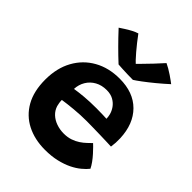

<svg xmlns="http://www.w3.org/2000/svg" viewBox="-218 -879 991 991"><g transform="rotate(45 278.0 -383.0)"><path d="M522.5 -97Q510 -81 489.2 -63.8Q468.5 -46.5 439.5 -32.2Q410.5 -18 372.5 -9Q334.5 0 287.5 0Q212 0 154.2 -29.5Q96.5 -59 64.2 -116.2Q32 -173.5 32 -258Q32 -341.5 66 -403.2Q100 -465 160.5 -499Q221 -533 300.5 -533Q401 -533 458.5 -475.2Q516 -417.5 520 -317Q520.5 -299.5 519.8 -284.8Q519 -270 516.5 -253Q509.5 -253.5 486.5 -254.2Q463.5 -255 434 -255.8Q404.5 -256.5 377.2 -257Q350 -257.5 334.5 -257.5Q289 -257.5 244 -253.2Q199 -249 167 -244Q167 -233.5 168.5 -223.5Q170 -213.5 172.5 -204.5Q180 -180.5 198.2 -163.2Q216.5 -146 242.2 -137Q268 -128 296.5 -128Q324 -128 346 -135.5Q368 -143 385.2 -154.5Q402.5 -166 415.5 -178.5Q428.5 -191 438.5 -200.5Q441.5 -198 452.5 -187Q463.5 -176 477.5 -160.5Q491.5 -145 503.8 -128Q516 -111 522.5 -97ZM171 -328.5Q198 -333 236.2 -336.5Q274.5 -340 324.5 -340Q351 -340 370.8 -339.2Q390.5 -338.5 398.5 -338Q398.5 -350.5 395 -365Q390.5 -384.5 377.8 -402.8Q365 -421 344.5 -432.5Q324 -444 295 -444Q259 -444 231.5 -428.8Q204 -413.5 188.2 -387.2Q172.5 -361 171 -328.5ZM414.5 -760.5Q425.5 -755.5 440.2 -747Q455 -738.5 469.2 -728.8Q483.5 -719 494.2 -711.2Q505 -703.5 508.5 -700.5Q479 -673.5 448 -648Q417 -622.5 391.5 -603.5Q366 -584.5 353 -576.5Q338 -576.5 317.2 -577Q296.5 -577.5 277 -578.5Q257.5 -579.5 244.5 -580.5Q212.5 -610 179.8 -642.8Q147 -675.5 110.5 -715Q121 -722 136.8 -732.2Q152.5 -742.5 170.5 -752Q188.5 -761.5 203.5 -766Q217.5 -747 233.2 -727Q249 -707 264 -689.5Q279 -672 291 -659.2Q303 -646.5 309 -641.5H301.5Q309.5 -649.5 328.5 -669Q347.5 -688.5 370.8 -712.8Q394 -737 414.5 -760.5Z"/></g></svg>

Font: Grandstander Thin SemiBold
Style: Regular
Weight: 600
Version: Version 1.200